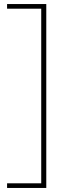

<svg xmlns="http://www.w3.org/2000/svg" viewBox="-20 -750 334 950"><path d="M15 180V157H184V-707H15V-730H209V180Z"/></svg>

Font: MuseoModerno Thin Thin
Style: Regular
Weight: 250
Version: Version 1.003